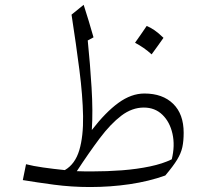

<svg xmlns="http://www.w3.org/2000/svg" viewBox="-20 -752 840 781"><path d="M567.4 -371.6Q641.6 -371.6 684.3 -329.8Q727.1 -288.1 727.1 -211.9Q727.1 -178.2 721.7 -153.3Q716.3 -128.4 700.4 -102.3Q684.6 -76.2 652.3 -38.1Q585.4 -14.2 507.3 -2.7Q429.2 8.8 346.2 8.8Q271 8.8 199.5 -0.7Q127.9 -10.3 72.8 -19.5L85.9 -84Q113.8 -76.7 155 -70.8Q196.3 -64.9 243.7 -60.1Q285.6 -84.5 302.5 -140.9Q319.3 -197.3 317.9 -280Q316.4 -362.8 303 -467.3Q289.6 -571.8 271 -692.4L320.3 -732.4Q341.8 -666 360.4 -600.1L336.9 -587.4Q346.7 -491.2 352.5 -395.3Q358.4 -299.3 353.5 -223.1Q409.7 -295.9 461.9 -333.7Q514.2 -371.6 567.4 -371.6ZM564.9 -314.5Q517.1 -314.5 473.6 -281.5Q430.2 -248.5 386.2 -190.2Q342.3 -131.8 292.5 -55.7Q307.6 -55.2 322.8 -54.9Q337.9 -54.7 353 -54.7Q416 -54.7 476.8 -59.3Q537.6 -64 589.8 -75Q642.1 -85.9 678.7 -104Q692.4 -159.7 681.6 -207.8Q670.9 -255.9 640.6 -285.2Q610.4 -314.5 564.9 -314.5ZM576.7 -646.5Q591.3 -640.6 608.2 -629.2Q625 -617.7 645 -598.1Q633.3 -581.5 621.3 -564.7Q609.4 -547.9 596.7 -530.8Q581.5 -544.9 564.2 -556.9Q546.9 -568.8 529.3 -578.1Q541.5 -595.2 553 -611.8Q564.5 -628.4 576.7 -646.5Z"/></svg>

Font: Pinar DS1-Light
Style: Regular
Weight: 300
Designer: Amin Abedi
Version: Version 2.000